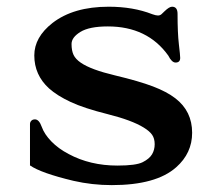

<svg xmlns="http://www.w3.org/2000/svg" viewBox="-20 -534 624 566"><path d="M487.3 -514.2Q503.4 -514.2 503.4 -493.2Q503.4 -437 507.3 -403.8Q511.2 -370.6 511.2 -363.3Q511.2 -349.6 497.6 -349.6Q486.3 -349.6 476.1 -370.1Q414.6 -456.1 297.9 -456.1Q243.2 -456.1 217 -439.9Q190.9 -423.8 190.9 -404.3Q190.9 -384.8 196.8 -372.3Q202.6 -359.9 218.3 -349.1Q248 -328.6 318.8 -311.8Q389.6 -294.9 430.7 -279.3Q471.7 -263.7 497.1 -244.1Q546.4 -206.1 546.4 -142.6Q546.4 -82.5 499.5 -41Q440.4 11.7 309.6 11.7Q251.5 11.7 196.3 -1Q100.6 -23.9 68.4 -46.4V-168.5Q68.4 -173.8 72.3 -178Q76.2 -182.1 83 -182.1Q95.2 -182.1 103 -160.2Q110.8 -138.2 131.6 -116.9Q152.3 -95.7 182.1 -80.1Q245.6 -45.9 326.2 -45.9Q380.9 -45.9 400.6 -55.9Q420.4 -65.9 428.2 -79.1Q436 -92.3 436 -108.9Q436 -125.5 428.5 -136.5Q420.9 -147.5 403.3 -158.2Q368.2 -179.7 298.1 -197.3Q228 -214.8 188.2 -233.4Q148.4 -252 124.5 -273.4Q81.1 -313 81.1 -370.6Q81.1 -424.3 134.8 -466.3Q196.8 -514.2 300.3 -514.2Q372.6 -514.2 428.7 -492.2Q439.5 -488.3 445.6 -488.3Q451.7 -488.3 456.1 -492.2L465.3 -501Q479 -514.2 487.3 -514.2Z"/></svg>

Font: Stoke
Style: Regular
Weight: 400
Designer: Nicole Fally
Foundry: Nicole Fally
Version: Version 1.002